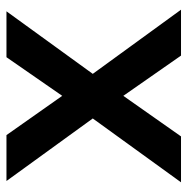

<svg xmlns="http://www.w3.org/2000/svg" viewBox="-13 -567 580 594"><g transform="rotate(-90 277.0 -270.0)"><path d="M10 0H152L277.5 -178.5L402 0H544L345.5 -273L539 -540H397L277.5 -367.5L156 -540H14L207.5 -273Z"/></g></svg>

Font: Eudonet
Style: Bold
Weight: 700
Designer: Mikhail Sharanda
Foundry: Mikhail Sharanda
Version: Version 4.503;Glyphs 3.1.2 (3151)